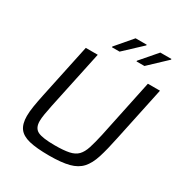

<svg xmlns="http://www.w3.org/2000/svg" viewBox="-205 -1042 1131 1197"><g transform="rotate(30 360.5 -443.5)"><path d="M321 8Q230 8 177 -5Q124 -18 101 -49.5Q78 -81 78 -137Q78 -168 84.5 -208.5Q91 -249 102 -301L184 -688H270L181 -269Q173 -230 168 -200.5Q163 -171 163 -149Q163 -99 197 -82Q231 -65 320 -65Q383 -65 421.5 -73Q460 -81 481.5 -103Q503 -125 516 -165.5Q529 -206 543 -269L631 -688H718L636 -301Q617 -208 598 -148Q579 -88 548 -54Q517 -20 463 -6Q409 8 321 8ZM500 -773V-778L601 -895H681V-890L557 -773ZM323 -773V-778L423 -895H503V-890L378 -773Z"/></g></svg>

Font: Saira
Style: Italic
Weight: 400
Italic angle: -12°
Designer: Hector Gatti with collaboration of the Omnibus-Type team
Foundry: Omnibus-Type
Version: Version 1.100; ttfautohint (v1.8.3)